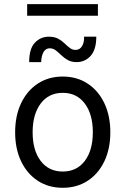

<svg xmlns="http://www.w3.org/2000/svg" viewBox="-20 -894 602 922"><path d="M281.2 7.8Q212.9 7.8 161.4 -25.9Q109.9 -59.6 81.3 -119.6Q52.7 -179.7 52.7 -258.8Q52.7 -337.9 81.3 -398.2Q109.9 -458.5 161.4 -492.4Q212.9 -526.4 281.2 -526.4Q349.6 -526.4 401.1 -492.4Q452.6 -458.5 481.2 -398.2Q509.8 -337.9 509.8 -258.8Q509.8 -179.7 481.2 -119.6Q452.6 -59.6 401.1 -25.9Q349.6 7.8 281.2 7.8ZM281.2 -70.3Q348.6 -70.3 387.2 -121.3Q425.8 -172.4 425.8 -258.8Q425.8 -345.2 387.2 -396.7Q348.6 -448.2 281.2 -448.2Q213.9 -448.2 175.3 -396.7Q136.7 -345.2 136.7 -258.8Q136.7 -172.4 175.3 -121.3Q213.9 -70.3 281.2 -70.3ZM120.1 -595.7Q120.1 -660.2 147.5 -689Q174.8 -717.8 214.8 -717.8Q241.2 -717.8 259 -708.3Q276.9 -698.7 289.8 -686Q302.7 -673.3 315.2 -663.8Q327.6 -654.3 342.8 -654.3Q362.8 -654.3 373.8 -672.1Q384.8 -689.9 383.8 -717.8H442.4Q442.4 -655.8 415.3 -625.7Q388.2 -595.7 347.7 -595.7Q322.8 -595.7 305.4 -605.7Q288.1 -615.7 274.4 -628.9Q260.7 -642.1 247.8 -652.1Q234.9 -662.1 218.8 -662.1Q199.7 -662.1 189.2 -644.3Q178.7 -626.5 177.7 -595.7ZM110.4 -818.4V-874H450.2V-818.4Z"/></svg>

Font: Reddit Mono
Style: Regular
Weight: 400
Monospace: yes
Designer: Stephen Hutchings
Foundry: Reddit
Version: Version 1.014; ttfautohint (v1.8.4.7-5d5b)